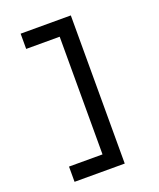

<svg xmlns="http://www.w3.org/2000/svg" viewBox="-162 -897 910 1099"><g transform="rotate(-20 293.0 -347.0)"><path d="M98.6 104.5H404.3V-797.9H98.6V-705.1H302.7V11.7H98.6Z"/></g></svg>

Font: CaskaydiaCove Nerd Font
Style: Regular
Weight: 400
Designer: Aaron Bell
Foundry: Saja Typeworks
Version: Version 2111.1;Nerd Fonts 2.3.3